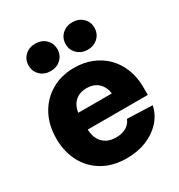

<svg xmlns="http://www.w3.org/2000/svg" viewBox="-177 -864 932 997"><g transform="rotate(-30 289.0 -366.0)"><path d="M295.4 11.2Q214.8 11.2 154.5 -22.9Q94.2 -57.1 61 -118.7Q27.8 -180.2 27.8 -260.7Q27.8 -340.8 61 -402.1Q94.2 -463.4 153.6 -498.3Q212.9 -533.2 290.5 -533.2Q348.6 -533.2 396.5 -513.9Q444.3 -494.6 479.2 -459.2Q514.2 -423.8 533.4 -374.5Q552.7 -325.2 552.7 -264.6V-219.7H83.5V-319.8H473.1L396 -298.8Q396 -333 383.8 -357.7Q371.6 -382.3 348.9 -395.8Q326.2 -409.2 293.9 -409.2Q262.2 -409.2 239.5 -395.8Q216.8 -382.3 204.6 -357.9Q192.4 -333.5 192.4 -299.3V-226.1Q192.4 -189.9 205.3 -163.8Q218.3 -137.7 242.7 -124Q267.1 -110.4 300.8 -110.4Q325.2 -110.4 344.5 -117.2Q363.8 -124 377 -136.5Q390.1 -148.9 396.5 -166L547.9 -160.6Q537.6 -109.9 502.4 -71Q467.3 -32.2 414.1 -10.5Q360.8 11.2 295.4 11.2ZM401.4 -578.6Q364.3 -578.6 339.6 -602.1Q314.9 -625.5 314.9 -660.6Q314.9 -696.3 339.6 -719.5Q364.3 -742.7 401.4 -742.7Q438.5 -742.7 462.9 -719.5Q487.3 -696.3 487.3 -660.6Q487.3 -625.5 462.9 -602.1Q438.5 -578.6 401.4 -578.6ZM179.2 -578.6Q141.6 -578.6 117.2 -602.1Q92.8 -625.5 92.8 -660.6Q92.8 -696.3 117.2 -719.5Q141.6 -742.7 179.2 -742.7Q216.3 -742.7 240.7 -719.5Q265.1 -696.3 265.1 -660.6Q265.1 -625.5 240.7 -602.1Q216.3 -578.6 179.2 -578.6Z"/></g></svg>

Font: Inter 28pt ExtraBold
Style: Regular
Weight: 800
Designer: Rasmus Andersson
Foundry: rsms
Version: Version 4.001;git-66647c0bb